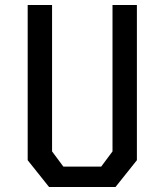

<svg xmlns="http://www.w3.org/2000/svg" viewBox="-20 -750 660 770"><path d="M91 -107.5V-730H188.8V-142.8L234.2 -81.8H385.8L431.2 -142.8V-730H529V-107.5L443.2 0H176.8Z"/></svg>

Font: Monaspace Krypton Var ExLight
Style: Regular
Weight: 200
Designer: Riley Cran and the Lettermatic Team
Version: Version 1.200 (Monaspace Krypton Var)